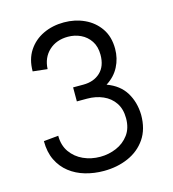

<svg xmlns="http://www.w3.org/2000/svg" viewBox="-108 -807 817 907"><g transform="rotate(-15 300.0 -353.5)"><path d="M289 10Q241.5 10 198.5 -2.5Q155.5 -15 122.5 -40.8Q89.5 -66.5 70.2 -106Q51 -145.5 51 -199.5L123 -206.5Q123 -159.5 146.2 -126.5Q169.5 -93.5 207.5 -76.2Q245.5 -59 290 -59Q331.5 -59 369 -75Q406.5 -91 430.2 -123Q454 -155 454 -203.5Q454 -249 433.2 -279.5Q412.5 -310 377.5 -325.2Q342.5 -340.5 300 -340.5H250V-409H300Q351.5 -409 383.2 -438.8Q415 -468.5 415 -524.5Q415 -564.5 397 -591.8Q379 -619 350 -632.8Q321 -646.5 288 -646.5Q231 -646.5 194.8 -612.8Q158.5 -579 156 -523.5L85 -531.5Q85 -590.5 112.2 -632Q139.5 -673.5 185.2 -695.2Q231 -717 287 -717Q341 -717 387 -695.8Q433 -674.5 461 -633.8Q489 -593 489 -534Q489 -487 468.2 -446.8Q447.5 -406.5 406 -380.5Q467.5 -358 496.5 -310.5Q525.5 -263 527 -201Q527 -131 495 -84.2Q463 -37.5 409 -13.8Q355 10 289 10Z"/></g></svg>

Font: Acari Sans
Style: Regular
Weight: 400
Designer: Alfredo Marco Pradil and Stefan Peev (font) & Cristiano Sobral (main changes)
Foundry: Alfredo Marco Pradil and Stefan Peev (font) & Cristiano Sobral (main changes)
Version: Version 1.063; ttfautohint (v1.8.3)